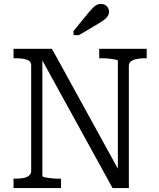

<svg xmlns="http://www.w3.org/2000/svg" viewBox="-20 -959 810 979"><path d="M49 0V-48H59Q83 -48 100.5 -51.5Q118 -55 128.5 -64Q139 -73 139 -87V-626Q139 -641 128.5 -648.5Q118 -656 100.5 -659Q83 -662 59 -662H49V-710H245L593 -77L581 -72V-649Q581 -653 568 -655.5Q555 -658 536 -660Q517 -662 499 -662H486V-710H728V-662H718Q695 -662 676.5 -658Q658 -654 647.5 -646Q637 -638 637 -623V0H554L181 -678H196V-61Q196 -58 209 -55Q222 -52 241.5 -50Q261 -48 278 -48H291V0ZM431 -894 355 -801V-780H383L482 -839Q499 -849 511 -858Q523 -867 529.5 -877.5Q536 -888 536 -899Q536 -915 524.5 -927Q513 -939 495 -939Q482 -939 471.5 -933Q461 -927 451.5 -917Q442 -907 431 -894Z"/></svg>

Font: Roboto Serif SemiCondensed Light
Style: Regular
Weight: 300
Width: 4
Designer: Greg Gazdowicz
Foundry: Commercial Type
Version: Version 1.007